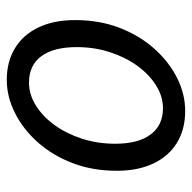

<svg xmlns="http://www.w3.org/2000/svg" viewBox="-20 -518 550 549"><g transform="rotate(-90 254.5 -243.0)"><path d="M212.1 12Q159.7 12 121.3 -11.5Q83 -34.9 62.1 -78.8Q41.2 -122.6 41.2 -183.4Q41.2 -252.6 63.1 -309.9Q85.1 -367.3 122.6 -409.4Q160.2 -451.6 206.6 -474.8Q252.9 -498.1 301.2 -498.1Q353.6 -498.1 391.9 -474.6Q430.3 -451.2 451.2 -407.3Q472.1 -363.5 472.1 -302.7Q472.1 -233.5 450.1 -176.2Q428.1 -118.8 390.6 -76.7Q353.1 -34.5 307 -11.3Q260.9 12 212.1 12ZM220 -51.5Q253.4 -51.5 284.7 -70.9Q316 -90.3 340.8 -124.1Q365.5 -158 380.1 -202.7Q394.8 -247.5 394.8 -298.2Q394.8 -364.6 368.6 -399.6Q342.5 -434.6 293.3 -434.6Q259.9 -434.6 228.6 -415.4Q197.2 -396.2 172.5 -362.3Q147.8 -328.5 133.1 -283.7Q118.5 -239 118.5 -187.9Q118.5 -122.4 144.8 -87Q171.1 -51.5 220 -51.5Z"/></g></svg>

Font: Source Sans 3 VF
Style: Italic
Weight: 200
Italic angle: -11°
Designer: Paul D. Hunt
Foundry: Adobe Systems Incorporated
Version: Version 3.042;hotconv 1.0.118;makeotfexe 2.5.65603